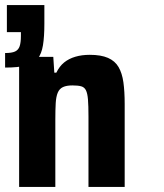

<svg xmlns="http://www.w3.org/2000/svg" viewBox="-20 -733 644 753"><path d="M55 0V-510H189L193 -448H201Q213 -473 231.5 -488Q250 -503 275.5 -510.5Q301 -518 332 -518Q376 -518 403.5 -506Q431 -494 445 -470Q459 -446 464 -410Q469 -374 469 -325V0H327V-276Q327 -319 325 -343Q323 -367 317 -379Q311 -391 298.5 -394.5Q286 -398 264 -398Q241 -398 227 -391.5Q213 -385 206.5 -369.5Q200 -354 198.5 -328.5Q197 -303 197 -264V0ZM0 -468V-525Q26 -525 39 -531Q52 -537 57 -551.5Q62 -566 62 -592V-607H7V-713H154V-640Q154 -589 148.5 -555.5Q143 -522 128 -503Q113 -484 82 -476Q51 -468 0 -468Z"/></svg>

Font: Saira SemiCondensed
Style: Bold
Weight: 700
Width: 4
Designer: Hector Gatti with collaboration of the Omnibus-Type team
Foundry: Omnibus-Type
Version: Version 1.101